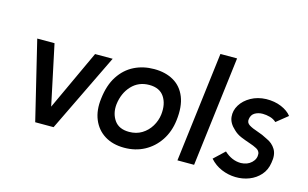

<svg xmlns="http://www.w3.org/2000/svg" viewBox="-87 -935 1895 1180"><g transform="rotate(15 860.5 -345.0)"><path d="M555 -500 313 0H196L75 -500H185L266 -118L443 -500Z M764 10Q691 10 639.5 -22Q588 -54 564 -112Q540 -170 550 -246Q560 -333 597.5 -390.5Q635 -448 692 -476.5Q749 -505 819 -505Q891 -505 943 -475Q995 -445 1019 -385Q1043 -325 1032 -236Q1023 -162 986 -106.5Q949 -51 892 -20.5Q835 10 764 10ZM768 -92Q814 -92 849 -113.5Q884 -135 905.5 -170.5Q927 -206 932 -246Q940 -314 910.5 -358.5Q881 -403 815 -403Q747 -403 703 -356Q659 -309 650 -236Q644 -177 673.5 -134.5Q703 -92 768 -92Z M1207 0H1101L1187 -700H1293Z M1307 -66 1375 -130Q1424 -85 1481 -85Q1522 -86 1548 -110.5Q1574 -135 1571 -168Q1568 -187 1548.5 -197.5Q1529 -208 1501.5 -217Q1474 -226 1445 -238Q1416 -250 1395 -271Q1357 -305 1353 -344.5Q1349 -384 1371 -420Q1393 -456 1435 -479.5Q1477 -503 1531 -505Q1585 -506 1628 -488Q1671 -470 1693 -441L1621 -383Q1604 -399 1580 -405.5Q1556 -412 1534 -412Q1506 -412 1484.5 -399.5Q1463 -387 1459 -359Q1455 -335 1476 -322Q1497 -309 1530 -298.5Q1563 -288 1596 -270Q1633 -254 1653 -221Q1673 -188 1663 -135Q1656 -88 1627.5 -56Q1599 -24 1558 -8Q1517 8 1471 7Q1425 6 1382 -12Q1339 -30 1307 -66Z"/></g></svg>

Font: Kulim Park SemiBold
Style: Italic
Weight: 600
Italic angle: -8°
Designer: Noponies / Dale Sattler
Foundry: Noponies
Version: Version 1.000; ttfautohint (v1.8.3)